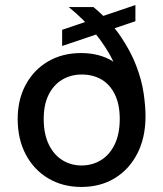

<svg xmlns="http://www.w3.org/2000/svg" viewBox="-20 -728 647 760"><path d="M302 12Q228 12 171 -22Q114 -56 82 -116.5Q50 -177 50 -257Q50 -334 82 -393Q114 -452 170.5 -485Q227 -518 301 -518Q338 -518 370 -509.5Q402 -501 429 -484Q415 -513 396.5 -541.5Q378 -570 356 -597Q334 -624 308 -650Q282 -676 252 -700H350Q416 -645 456.5 -585.5Q497 -526 519 -468.5Q541 -411 548.5 -359.5Q556 -308 556 -268Q556 -183 523.5 -120Q491 -57 434 -22.5Q377 12 302 12ZM303 -73Q345 -73 379.5 -94Q414 -115 434 -156.5Q454 -198 454 -257Q454 -315 434.5 -354.5Q415 -394 381.5 -413.5Q348 -433 304 -433Q260 -433 226 -412.5Q192 -392 172.5 -353Q153 -314 153 -257Q153 -198 173 -156.5Q193 -115 227 -94Q261 -73 303 -73ZM226 -546V-610L516 -708V-644Z"/></svg>

Font: DM Sans 10pt Medium
Style: Regular
Weight: 500
Version: Version 4.004;gftools[0.9.30]